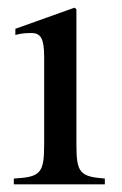

<svg xmlns="http://www.w3.org/2000/svg" viewBox="-20 -480 318 500"><path d="M253 0V-15C187 -20 179 -31 179 -105V-456L174 -460L20 -405V-389C38 -394 53 -394 62 -394C87 -394 95 -378 95 -331V-104C95 -28 85 -19 16 -15V0Z"/></svg>

Font: XITS
Style: Regular
Weight: 400
Designer: MicroPress Inc., with final additions and corrections provided by Coen Hoffman, Elsevier (retired)
Version: Version 1.302